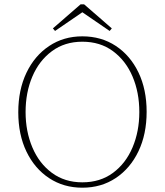

<svg xmlns="http://www.w3.org/2000/svg" viewBox="-20 -859 767 893"><path d="M363 -11Q446 -11 505.5 -55Q565 -99 596.5 -173.5Q628 -248 628 -338Q628 -429 596.5 -503Q565 -577 505.5 -621Q446 -665 363 -665Q281 -665 221.5 -621Q162 -577 130.5 -503Q99 -429 99 -338Q99 -248 130.5 -173.5Q162 -99 221.5 -55Q281 -11 363 -11ZM363 14Q276 14 208.5 -30.5Q141 -75 103 -154Q65 -233 65 -337Q65 -441 103 -520.5Q141 -600 208.5 -645Q276 -690 363 -690Q451 -690 518.5 -645.5Q586 -601 624 -522Q662 -443 662 -339Q662 -235 624 -155.5Q586 -76 518.5 -31Q451 14 363 14ZM371 -839 500 -727 490 -715 363 -802 236 -715 226 -727 355 -839Z"/></svg>

Font: Source Serif 4 SmText ExtraLight
Style: Regular
Weight: 200
Designer: Frank Grießhammer
Foundry: Adobe
Version: Version 4.005;hotconv 1.1.0;makeotfexe 2.6.0